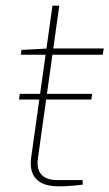

<svg xmlns="http://www.w3.org/2000/svg" viewBox="-20 -651 386 677"><path d="M305 -320 302 -300H47L50 -320ZM189 -631 114 -95Q108 -55 126 -35.5Q144 -16 182 -16H271L272 0Q259 2 242 3.5Q225 5 210 5.5Q195 6 187 6Q131 6 107 -20.5Q83 -47 90 -96L165 -631ZM346 -480 342 -458H53L56 -475L150 -480Z"/></svg>

Font: Exo 2 Thin
Style: Italic
Weight: 250
Italic angle: -8°
Designer: Natanael Gama
Foundry: Natanael Gama
Version: Version 2.010